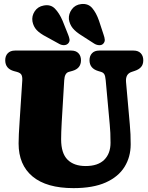

<svg xmlns="http://www.w3.org/2000/svg" viewBox="-20 -961 763 991"><path d="M546.5 -317.5 525.5 -547.5Q523.5 -569.5 518.2 -578Q513 -586.5 501.5 -590L486.5 -594.5Q442 -608 442 -650Q442 -672.5 455 -686.2Q468 -700 492 -700H669.5Q693.5 -700 706.5 -686.2Q719.5 -672.5 719.5 -650Q719.5 -628 708 -615Q696.5 -602 675 -595L660 -590Q627 -579.5 630.5 -538L650 -318.5Q652.5 -292.5 653.5 -267.8Q654.5 -243 654.5 -216Q654.5 -151 622.8 -99.8Q591 -48.5 525.8 -19.2Q460.5 10 359.5 10Q220.5 10 148.2 -50Q76 -110 76 -220.5Q76 -260 81.5 -338.5L95 -546Q96 -565.5 90.5 -575.2Q85 -585 67 -590L52 -594Q7 -606.5 7 -650Q7 -672.5 20.2 -686.2Q33.5 -700 57.5 -700H348Q372 -700 385 -686.2Q398 -672.5 398 -650Q398 -607.5 353.5 -595L335.5 -590Q313.5 -584 311.5 -547L298.5 -329.5Q295.5 -275.5 295.5 -242Q295.5 -170 328.5 -137Q361.5 -104 422 -104Q485.5 -104 518 -136.2Q550.5 -168.5 550.5 -224Q550.5 -254 549.5 -274.8Q548.5 -295.5 546.5 -317.5ZM491 -854 515 -781Q520 -767 520.8 -755.8Q521.5 -744.5 512.5 -735Q504.5 -727 491.5 -727.8Q478.5 -728.5 467 -735.5L404 -776Q370.5 -796.5 355 -816Q339.5 -835.5 335.5 -862Q333.5 -889.5 350.8 -913Q368 -936.5 399 -940Q435 -944 456 -919.2Q477 -894.5 491 -854ZM303 -854 331.5 -782.5Q337 -769.5 338.8 -758Q340.5 -746.5 332 -737Q324 -728.5 311.2 -728Q298.5 -727.5 286.5 -734L221 -770Q186 -788 169.2 -806Q152.5 -824 147.5 -850.5Q143 -878 159 -902.5Q175 -927 205.5 -932.5Q241 -939.5 263.5 -916.5Q286 -893.5 303 -854Z"/></svg>

Font: Fraunces 144pt SuperSoft Black
Style: Regular
Weight: 900
Version: Version 1.000;[b76b70a41]